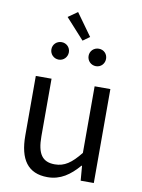

<svg xmlns="http://www.w3.org/2000/svg" viewBox="-102 -1012 810 1093"><g transform="rotate(10 303.5 -465.0)"><path d="M250 13C325 13 379 -26 430 -85H433L440 0H516V-543H425V-158C373 -93 334 -66 278 -66C206 -66 176 -109 176 -210V-543H85V-199C85 -61 136 13 250 13ZM312 -787 351 -815 259 -943 205 -905ZM197 -657C225 -657 247 -680 247 -708C247 -736 225 -758 197 -758C168 -758 146 -736 146 -708C146 -680 168 -657 197 -657ZM412 -657C441 -657 462 -680 462 -708C462 -736 441 -758 412 -758C383 -758 361 -736 361 -708C361 -680 383 -657 412 -657Z"/></g></svg>

Font: Noto Sans CJK SC Regular
Style: Regular
Weight: 400
Designer: Ryoko NISHIZUKA (kana & ideographs); Paul D. Hunt (Latin, Greek & Cyrillic); Wenlong ZHANG (bopomofo); Sandoll Communica
Foundry: Adobe Systems Incorporated
Version: Version 1.004;PS 1.004;hotconv 1.0.82;makeotf.lib2.5.63406